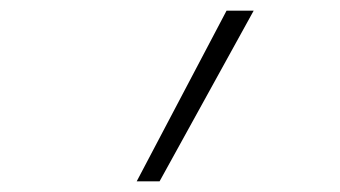

<svg xmlns="http://www.w3.org/2000/svg" viewBox="-20 -792 640 361"><path d="M237 -451 406 -772H457L280 -451Z"/></svg>

Font: Iosevka Slab XLtEx
Style: Italic
Weight: 200
Width: 7
Italic angle: -9°
Monospace: yes
Designer: Belleve Invis
Foundry: Belleve Invis
Version: Version 11.1.0; ttfautohint (v1.8.3)